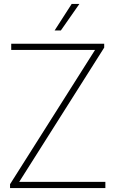

<svg xmlns="http://www.w3.org/2000/svg" viewBox="-20 -964 592 984"><path d="M31.5 0V-20L467 -708H37.5V-740H514V-720L78.5 -32H520V0ZM260 -808 347.5 -944H387L292 -808Z"/></svg>

Font: Encode Sans Th
Style: Regular
Weight: 100
Designer: Multiple Designers
Foundry: Impallari Type
Version: Version 3.002; ttfautohint (v1.8.3) -l 8 -r 50 -G 200 -x 14 